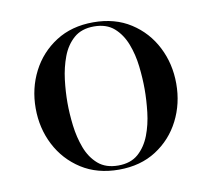

<svg xmlns="http://www.w3.org/2000/svg" viewBox="-61 -538 679 616"><g transform="rotate(-10 279.0 -230.0)"><path d="M50 -230Q50 -295 78 -349.5Q106 -404 157.5 -437Q209 -470 279.5 -470Q350 -470 401.2 -437Q452.5 -404 480.2 -349.5Q508 -295 508 -230Q508 -165 480.2 -110.5Q452.5 -56 401.2 -23Q350 10 279.5 10Q209 10 157.5 -23Q106 -56 78 -110.5Q50 -165 50 -230ZM153.5 -230Q153.5 -195 158.2 -155.5Q163 -116 176 -81.5Q189 -47 214 -25.2Q239 -3.5 279.5 -3.5Q320 -3.5 344.8 -25.2Q369.5 -47 382.8 -81.5Q396 -116 400.5 -155.5Q405 -195 405 -230Q405 -265.5 400.5 -304.8Q396 -344 382.8 -378.5Q369.5 -413 344.8 -434.8Q320 -456.5 279.5 -456.5Q239 -456.5 214 -434.8Q189 -413 176 -378.5Q163 -344 158.2 -304.8Q153.5 -265.5 153.5 -230Z"/></g></svg>

Font: Bodoni* 16
Style: Regular
Weight: 400
Version: Version 2.2